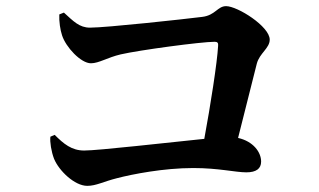

<svg xmlns="http://www.w3.org/2000/svg" viewBox="-20 -672 1040 625"><path d="M264 -67C293 -67 317 -81 361 -92C411 -105 513 -125 609 -125C692 -125 746 -111 782 -111C814 -111 830 -123 830 -146C830 -177 804 -212 755 -223L816 -465C825 -499 858 -515 858 -543C858 -586 753 -652 716 -652C688 -652 681 -622 638 -617C583 -610 326 -582 273 -582C238 -582 219 -603 188 -631L173 -625C172 -602 176 -575 182 -557C194 -519 243 -466 276 -466C302 -466 330 -485 373 -495C434 -509 635 -536 679 -536C688 -536 691 -532 690 -523C687 -468 665 -328 645 -220C526 -208 300 -182 254 -182C213 -182 187 -204 158 -233L144 -227C142 -210 147 -178 156 -155C172 -116 223 -67 264 -67Z"/></svg>

Font: Source Han Serif CN
Style: Bold
Weight: 700
Designer: Ryoko NISHIZUKA 西塚涼子 (kana & ideographs); Frank Grießhammer (Latin, Greek & Cyrillic); Wenlong ZHANG 张文龙 (bopomofo); San
Foundry: Adobe
Version: Version 2.003;hotconv 1.1.1;makeotfexe 2.6.0